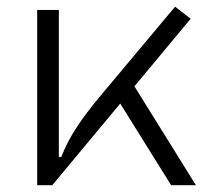

<svg xmlns="http://www.w3.org/2000/svg" viewBox="-20 -547 626 567"><path d="M89.8 0V-517.6H153.8V-83.5H161.1Q177.7 -127.4 207 -171.9Q236.3 -216.3 280.8 -269L497.1 -527.3L543 -491.7L377 -292L558.6 0H485.4L335 -241.2L134.3 0Z"/></svg>

Font: Caskaydia Cove Light
Style: Regular
Weight: 300
Monospace: yes
Designer: Aaron Bell
Foundry: Saja Typeworks
Version: Version 4.300; ttfautohint (v1.8.3)